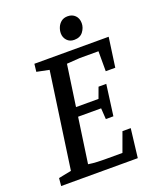

<svg xmlns="http://www.w3.org/2000/svg" viewBox="-150 -912 824 1003"><g transform="rotate(-20 261.5 -411.0)"><path d="M14 0 18 -43 89 -57 165 -591 96 -605 101 -648H514L491 -484H438V-595H334L261 -590L228 -361H353L375 -421H418L395 -249H353L349 -310H221L185 -59Q210 -55 234 -54Q258 -53 273 -53H374L413 -160H459L440 0ZM340 -694Q315 -694 300 -710.5Q285 -727 285 -750Q285 -767 292 -783.5Q299 -800 313 -811Q327 -822 349 -822Q374 -822 390 -806Q406 -790 406 -763Q406 -738 389.5 -716Q373 -694 340 -694Z"/></g></svg>

Font: Faustina Light Medium
Style: Italic
Weight: 500
Italic angle: -8°
Version: Version 1.200